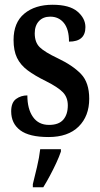

<svg xmlns="http://www.w3.org/2000/svg" viewBox="-20 -566 422 807"><path d="M184 10Q103 10 65 -18.5Q27 -47 27 -98Q27 -135 47.5 -150Q68 -165 95 -165Q95 -108 118.5 -74.5Q142 -41 186 -41Q227 -41 246 -63Q265 -85 265 -123Q265 -157 244 -178.5Q223 -200 173 -225Q126 -248 96 -270.5Q66 -293 51.5 -323Q37 -353 37 -398Q37 -471 82 -508.5Q127 -546 201 -546Q272 -546 305.5 -517.5Q339 -489 339 -452Q339 -391 270 -391Q270 -443 248.5 -469.5Q227 -496 191 -496Q161 -496 143.5 -477Q126 -458 126 -426Q126 -388 147 -367.5Q168 -347 223 -321Q286 -291 320.5 -255Q355 -219 355 -151Q355 -78 310.5 -34Q266 10 184 10ZM118 208Q126 176 135.5 136Q145 96 149 61H236V71Q229 92 216.5 119Q204 146 189.5 173Q175 200 162 221H118Z"/></svg>

Font: Noto Serif Georgian ExtraCondensed SemiBold
Style: Regular
Weight: 600
Width: 2
Designer: Monotype Design Team, Akaki Razmadze
Foundry: Google LLC
Version: Version 2.003; ttfautohint (v1.8.4.7-5d5b)